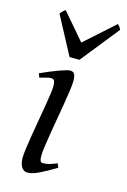

<svg xmlns="http://www.w3.org/2000/svg" viewBox="-113 -760 553 835"><g transform="rotate(15 163.5 -343.0)"><path d="M222.2 -35.2Q199.2 -21.5 180.9 -11.2Q162.6 -1 147.5 6.1Q132.3 13.2 120.1 16.6Q107.9 20 97.2 20Q80.6 20 70.8 4.6Q61 -10.7 61 -37.1Q61 -51.8 64.7 -78.9Q68.4 -106 73.7 -138.9Q79.1 -171.9 85.4 -207.8Q91.8 -243.7 97.2 -276.1Q102.5 -308.6 106.2 -334Q109.9 -359.4 109.9 -371.1Q109.9 -382.3 108.4 -388.9Q106.9 -395.5 104.5 -398.7Q102.1 -401.9 98.1 -402.8Q94.2 -403.8 89.8 -403.8Q85.9 -403.8 77.9 -402.1Q69.8 -400.4 61.5 -397.9Q52.2 -395.5 41 -392.1L34.2 -410.2Q54.7 -419.4 75 -428Q95.2 -436.5 112.8 -442.9Q130.4 -449.2 143.6 -453.1Q156.7 -457 163.1 -457Q176.8 -457 182.4 -447.8Q188 -438.5 188 -416Q188 -401.9 184.3 -374.3Q180.7 -346.7 174.8 -312.5Q168.9 -278.3 162.6 -241Q156.2 -203.6 150.4 -169.4Q144.5 -135.3 140.9 -107.7Q137.2 -80.1 137.2 -65.9Q137.2 -50.8 140.4 -43.9Q143.6 -37.1 151.9 -37.1Q167 -37.1 180.9 -41Q194.8 -44.9 214.8 -53.2ZM189.9 -512.7H145L53.7 -684.1Q60.5 -693.4 64.5 -696.8Q68.4 -700.2 75.7 -706.1L177.7 -586.9L311 -706.1Q316.9 -700.7 319.6 -697Q322.3 -693.4 326.7 -684.1Z"/></g></svg>

Font: Gentium Plus
Style: Italic
Weight: 400
Italic angle: -8°
Designer: J. Victor Gaultney, Annie Olsen, Iska Routamaa
Foundry: SIL International
Version: Version 1.510